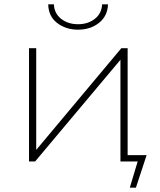

<svg xmlns="http://www.w3.org/2000/svg" viewBox="-20 -740 734 880"><path d="M575 120 611 0H532V-466L141 0H113V-519H146V-53L536 -519H565V-29H652L603 120ZM338 -604Q281 -604 241.5 -635Q202 -666 201 -720H227Q229 -678 260.5 -653.5Q292 -629 338 -629Q383 -629 414.5 -653.5Q446 -678 448 -720H475Q473 -666 433.5 -635Q394 -604 338 -604Z"/></svg>

Font: Montserrat ExtraLight
Style: Regular
Weight: 200
Designer: Julieta Ulanovsky
Foundry: Julieta Ulanovsky
Version: Version 9.000; ttfautohint (v1.8.4.7-5d5b)